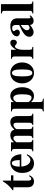

<svg xmlns="http://www.w3.org/2000/svg" viewBox="1546 -2274 951 4083"><g transform="rotate(-90 2021.5 -232.5)"><path d="M335 -81.1 319.8 -92.8Q315.9 -85.9 309.8 -77.4Q303.7 -68.8 296.1 -61.3Q288.6 -53.7 278.8 -48.3Q269 -43 257.8 -43Q223.1 -43 223.1 -102.1V-423.8H335V-474.1H223.1V-647.9H206.1Q188.5 -616.7 168.9 -589.4Q149.4 -562 127 -537.1Q104.5 -512.2 77.9 -488.8Q51.3 -465.3 20 -441.9V-423.8H81.1V-107.9Q81.1 -78.6 90.3 -55.7Q99.6 -32.7 116 -17.1Q132.3 -1.5 154.8 6.8Q177.2 15.1 203.1 15.1Q230 15.1 251.2 7.1Q272.5 -1 288.6 -14.6Q304.7 -28.3 316.2 -45.4Q327.6 -62.5 335 -81.1Z M782.2 -129.9 765.1 -141.1Q756.3 -127.4 745.8 -113.5Q735.4 -99.6 722.2 -88.1Q709 -76.7 692.9 -69.3Q676.8 -62 657.2 -62Q622.6 -62 597.4 -81.1Q572.3 -100.1 555.7 -128.9Q539.1 -157.7 530.8 -191.4Q522.5 -225.1 522 -254.9H782.2Q782.2 -296.9 771.2 -338.6Q760.3 -380.4 737.8 -413.8Q715.3 -447.3 680.9 -468Q646.5 -488.8 599.1 -488.8Q562.5 -488.8 524.4 -472.9Q486.3 -457 455.3 -425.5Q424.3 -394 404.8 -346.9Q385.3 -299.8 385.3 -236.8Q385.3 -179.2 398.9 -132.6Q412.6 -85.9 438.5 -53.2Q464.4 -20.5 501.7 -2.7Q539.1 15.1 586.4 15.1Q631.3 15.1 663.6 0.2Q695.8 -14.6 718.8 -36.6Q741.7 -58.6 756.8 -83.7Q772 -108.9 782.2 -129.9ZM657.2 -288.1H520Q520 -301.8 520.8 -319.6Q521.5 -337.4 524.2 -356Q526.9 -374.5 531.7 -392.6Q536.6 -410.6 544.7 -424.8Q552.7 -439 564.7 -447.5Q576.7 -456.1 593.3 -456.1Q609.4 -456.1 620.4 -447.5Q631.3 -439 638.4 -425Q645.5 -411.1 649.4 -393.3Q653.3 -375.5 655 -356.7Q656.7 -337.9 657 -320.1Q657.2 -302.2 657.2 -288.1Z M1646 0V-19Q1628.9 -21 1618.7 -25.6Q1608.4 -30.3 1603.3 -38.8Q1598.1 -47.4 1596.7 -60.5Q1595.2 -73.7 1595.2 -92.8V-324.2Q1595.2 -361.8 1587.9 -392.3Q1580.6 -422.9 1564.5 -444.3Q1548.3 -465.8 1523.2 -477.3Q1498 -488.8 1462.9 -488.8Q1417.5 -488.8 1378.9 -464.6Q1340.3 -440.4 1308.1 -401.9Q1301.3 -420.4 1291.5 -436.3Q1281.7 -452.1 1267.1 -463.9Q1252.4 -475.6 1232.2 -482.2Q1211.9 -488.8 1185.1 -488.8Q1162.1 -488.8 1143.3 -484.1Q1124.5 -479.5 1107.4 -470Q1090.3 -460.4 1073.5 -445.8Q1056.6 -431.2 1038.1 -411.1V-474.1H845.2V-456.1Q861.3 -453.6 871.3 -450.2Q881.3 -446.8 886.7 -438.5Q892.1 -430.2 894 -415.5Q896 -400.9 896 -377V-92.8Q896 -71.3 894.3 -57.6Q892.6 -43.9 887.5 -36.1Q882.3 -28.3 872.1 -24.7Q861.8 -21 845.2 -19V0H1089.4V-19Q1072.3 -21 1062.3 -25.6Q1052.2 -30.3 1046.9 -38.8Q1041.5 -47.4 1039.8 -60.5Q1038.1 -73.7 1038.1 -92.8V-356.9Q1059.6 -387.7 1080.6 -405.3Q1101.6 -422.9 1128.9 -422.9Q1150.9 -422.9 1163.1 -403.1Q1175.3 -383.3 1175.3 -354V-92.8Q1175.3 -71.8 1173.1 -58.3Q1170.9 -44.9 1165 -36.9Q1159.2 -28.8 1149.2 -24.9Q1139.2 -21 1124 -19V0H1370.1V-19Q1353 -21 1342.5 -25.1Q1332 -29.3 1326.4 -37.6Q1320.8 -45.9 1318.8 -59.3Q1316.9 -72.8 1316.9 -92.8V-357.9Q1324.7 -370.1 1334.7 -381.8Q1344.7 -393.6 1356.2 -402.3Q1367.7 -411.1 1380.4 -416.5Q1393.1 -421.9 1407.2 -421.9Q1431.6 -421.9 1442.4 -402.6Q1453.1 -383.3 1453.1 -354V-92.8Q1453.1 -73.7 1450.4 -60.5Q1447.8 -47.4 1442.1 -39.1Q1436.5 -30.8 1427.7 -25.9Q1418.9 -21 1406.2 -19V0Z M2208.5 -236.8Q2208.5 -293 2194.3 -339.4Q2180.2 -385.7 2155.8 -418.9Q2131.3 -452.1 2097.9 -470.5Q2064.5 -488.8 2026.4 -488.8Q1982.9 -488.8 1951.4 -470.5Q1919.9 -452.1 1892.6 -412.1V-474.1H1693.4V-456.1Q1711.9 -453.6 1723.1 -450.2Q1734.4 -446.8 1740.5 -438.5Q1746.6 -430.2 1748.5 -415.5Q1750.5 -400.9 1750.5 -377V129.9Q1750.5 148.9 1748.8 162.8Q1747.1 176.8 1741.2 185.5Q1735.4 194.3 1724.1 199Q1712.9 203.6 1693.4 204.1V223.1H1963.4V204.1Q1940.9 204.1 1927 200.9Q1913.1 197.8 1905.5 189.2Q1897.9 180.7 1895.3 166.3Q1892.6 151.9 1892.6 129.9V-47.9Q1918 -17.6 1949 -1.2Q1980 15.1 2022.5 15.1Q2067.9 15.1 2102.5 -5.9Q2137.2 -26.9 2160.9 -61.8Q2184.6 -96.7 2196.5 -142.1Q2208.5 -187.5 2208.5 -236.8ZM2058.1 -236.8Q2058.1 -179.7 2053 -141.4Q2047.9 -103 2038.6 -79.8Q2029.3 -56.6 2016.4 -46.9Q2003.4 -37.1 1988.3 -37.1Q1971.2 -37.1 1957.3 -42.7Q1943.4 -48.3 1932.1 -57.1Q1920.9 -65.9 1911.1 -76.9Q1901.4 -87.9 1892.6 -99.1V-355Q1899.9 -370.1 1908.7 -383.1Q1917.5 -396 1928.2 -405.5Q1939 -415 1951.4 -420.4Q1963.9 -425.8 1978.5 -425.8Q2004.4 -425.8 2020 -408.2Q2035.6 -390.6 2044.2 -363Q2052.7 -335.4 2055.4 -302Q2058.1 -268.6 2058.1 -236.8Z M2735.4 -236.8Q2735.4 -286.1 2720.5 -331.5Q2705.6 -377 2677 -411.9Q2648.4 -446.8 2606.9 -467.8Q2565.4 -488.8 2512.2 -488.8Q2459 -488.8 2417.7 -467.8Q2376.5 -446.8 2347.9 -411.9Q2319.3 -377 2304.4 -331.5Q2289.6 -286.1 2289.6 -236.8Q2289.6 -187.5 2304.4 -142.1Q2319.3 -96.7 2347.9 -61.8Q2376.5 -26.9 2417.7 -5.9Q2459 15.1 2512.2 15.1Q2565.4 15.1 2606.9 -5.9Q2648.4 -26.9 2677 -61.8Q2705.6 -96.7 2720.5 -142.1Q2735.4 -187.5 2735.4 -236.8ZM2586.4 -236.8Q2586.4 -178.2 2582.3 -137.2Q2578.1 -96.2 2569.1 -70.3Q2560.1 -44.4 2545.9 -32.7Q2531.7 -21 2512.2 -21Q2492.7 -21 2478.8 -32.7Q2464.8 -44.4 2455.8 -70.3Q2446.8 -96.2 2442.6 -137.2Q2438.5 -178.2 2438.5 -236.8Q2438.5 -295.4 2442.6 -336.4Q2446.8 -377.4 2455.8 -403.6Q2464.8 -429.7 2478.8 -441.4Q2492.7 -453.1 2512.2 -453.1Q2531.7 -453.1 2545.9 -441.4Q2560.1 -429.7 2569.1 -403.6Q2578.1 -377.4 2582.3 -336.4Q2586.4 -295.4 2586.4 -236.8Z M3218.3 -419.9Q3218.3 -449.2 3202.6 -469Q3187 -488.8 3156.2 -488.8Q3129.4 -488.8 3107.7 -477.5Q3085.9 -466.3 3067.9 -448.5Q3049.8 -430.7 3034.4 -409.2Q3019 -387.7 3004.4 -367.2V-474.1H2810.5V-456.1Q2828.1 -453.6 2838.4 -450.2Q2848.6 -446.8 2854 -438.5Q2859.4 -430.2 2860.8 -415.5Q2862.3 -400.9 2862.3 -377V-92.8Q2862.3 -73.7 2860.6 -60.1Q2858.9 -46.4 2853.3 -37.6Q2847.7 -28.8 2837.4 -24.2Q2827.1 -19.5 2810.5 -19V0H3066.4V-19Q3043 -19.5 3030.5 -24.2Q3018.1 -28.8 3012.2 -37.6Q3006.3 -46.4 3005.4 -60.1Q3004.4 -73.7 3004.4 -92.8V-226.1Q3004.4 -235.4 3005.6 -251.2Q3006.8 -267.1 3010.3 -285.2Q3013.7 -303.2 3019.3 -322Q3024.9 -340.8 3033.2 -356Q3041.5 -371.1 3053.2 -380.6Q3064.9 -390.1 3080.6 -390.1Q3089.4 -390.1 3096.7 -383.8Q3104 -377.4 3112.3 -370.1Q3120.6 -362.8 3132.3 -356.4Q3144 -350.1 3161.6 -350.1Q3174.8 -350.1 3185.3 -355.5Q3195.8 -360.8 3203.1 -370.4Q3210.4 -379.9 3214.4 -392.6Q3218.3 -405.3 3218.3 -419.9Z M3737.3 -64 3723.1 -78.1Q3711.9 -64.5 3702.9 -60.3Q3693.8 -56.2 3687.3 -59.1Q3680.7 -62 3677 -70.6Q3673.3 -79.1 3673.3 -90.8V-339.8Q3673.3 -369.6 3664.6 -396.7Q3655.8 -423.8 3636 -444.3Q3616.2 -464.8 3584.2 -476.8Q3552.2 -488.8 3505.4 -488.8Q3480.5 -488.8 3454.8 -484.6Q3429.2 -480.5 3405.3 -472.4Q3381.3 -464.4 3360.4 -452.6Q3339.4 -440.9 3324 -425.3Q3308.6 -409.7 3299.6 -390.6Q3290.5 -371.6 3290.5 -349.1Q3290.5 -334.5 3297.9 -322.8Q3305.2 -311 3316.4 -302.5Q3327.6 -293.9 3341.1 -289.6Q3354.5 -285.2 3366.2 -285.2Q3379.4 -285.2 3391.6 -289.3Q3403.8 -293.5 3413.1 -301.3Q3422.4 -309.1 3428 -320.1Q3433.6 -331.1 3433.6 -345.2Q3433.6 -358.4 3428.5 -366.9Q3423.3 -375.5 3417 -382.6Q3410.6 -389.6 3405.5 -396.7Q3400.4 -403.8 3400.4 -414.1Q3400.4 -424.3 3406.7 -431.2Q3413.1 -438 3422.6 -442.1Q3432.1 -446.3 3443.6 -447.8Q3455.1 -449.2 3465.3 -449.2Q3500 -449.2 3515.6 -430.2Q3531.2 -411.1 3531.2 -377.9V-299.8Q3465.8 -270.5 3418.7 -244.9Q3371.6 -219.2 3341.1 -194.1Q3310.5 -168.9 3295.9 -142.3Q3281.2 -115.7 3281.2 -85Q3281.2 -64.5 3288.6 -47.9Q3295.9 -31.2 3309.1 -19.3Q3322.3 -7.3 3340.3 -0.7Q3358.4 5.9 3380.4 5.9Q3400.9 5.9 3421.9 -1.5Q3442.9 -8.8 3462.6 -20Q3482.4 -31.2 3499.8 -44.2Q3517.1 -57.1 3531.2 -68.8Q3532.7 -55.2 3538.3 -41.5Q3543.9 -27.8 3554.7 -17.1Q3565.4 -6.3 3581.8 0.2Q3598.1 6.8 3621.6 6.8Q3644 6.8 3662.4 -0.7Q3680.7 -8.3 3695.3 -19.3Q3710 -30.3 3720.5 -42.5Q3731 -54.7 3737.3 -64ZM3531.2 -107.9Q3531.2 -107.9 3525.6 -103.3Q3520 -98.6 3511.7 -93Q3503.4 -87.4 3492.9 -82.8Q3482.4 -78.1 3473.1 -78.1Q3450.7 -78.1 3435.5 -93.3Q3420.4 -108.4 3420.4 -133.8Q3420.4 -150.4 3427 -165.8Q3433.6 -181.2 3443.6 -194.3Q3453.6 -207.5 3466.3 -219Q3479 -230.5 3491.5 -239.5Q3503.9 -248.5 3514.4 -254.9Q3524.9 -261.2 3531.2 -265.1Z M4032.2 0V-19Q4012.7 -19.5 4001.2 -24.2Q3989.7 -28.8 3983.9 -37.6Q3978 -46.4 3976.3 -60.1Q3974.6 -73.7 3974.6 -92.8V-688H3776.4V-669.9Q3794.9 -667.5 3806.2 -664.1Q3817.4 -660.6 3823.2 -652.3Q3829.1 -644 3830.8 -629.4Q3832.5 -614.7 3832.5 -590.8V-92.8Q3832.5 -73.7 3831.1 -60.1Q3829.6 -46.4 3824 -37.6Q3818.4 -28.8 3807.1 -24.2Q3795.9 -19.5 3776.4 -19V0Z"/></g></svg>

Font: Galatia SIL
Style: Bold
Weight: 700
Designer: Development by SIL's NRSI team
Version: Version 2.1